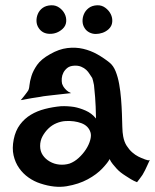

<svg xmlns="http://www.w3.org/2000/svg" viewBox="-20 -749 602 745"><path d="M87.9 -395.5Q92.8 -401.4 94.2 -417.5Q95.7 -433.6 102.1 -454.1Q108.4 -474.6 124 -497.1Q139.6 -519.5 174.8 -539.1Q209 -558.6 241.2 -562.5Q273.4 -566.4 302.7 -559.6Q332 -552.7 357.9 -538.1Q383.8 -523.4 405.3 -505.9Q419.9 -494.1 428.7 -472.2Q437.5 -450.2 442.4 -422.9Q447.3 -395.5 449.7 -365.7Q452.1 -335.9 453.1 -308.1Q454.1 -280.3 454.6 -257.3Q455.1 -234.4 458 -219.7Q461.9 -198.2 471.7 -183.1Q481.4 -168 493.2 -157.7Q504.9 -147.5 516.6 -141.6Q528.3 -135.7 537.1 -132.8Q543 -129.9 547.9 -128.9Q557.6 -125 561.5 -128.9Q555.7 -115.2 550.8 -105.5Q545.9 -95.7 543 -88.9Q539.1 -81.1 536.1 -76.2Q533.2 -70.3 529.3 -65.4Q526.4 -60.5 521.5 -54.7Q516.6 -48.8 511.7 -42Q499 -46.9 487.8 -53.7Q476.6 -60.5 467.8 -66.4Q457 -73.2 448.2 -80.1Q439.5 -86.9 431.6 -95.7Q424.8 -103.5 417.5 -112.3Q410.2 -121.1 405.3 -131.8Q399.4 -119.1 377.4 -95.7Q355.5 -72.3 320.3 -53.2Q285.2 -34.2 238.8 -26.4Q192.4 -18.6 136.7 -37.1Q112.3 -44.9 90.8 -60.1Q69.3 -75.2 54.2 -96.7Q39.1 -118.2 32.7 -146Q26.4 -173.8 33.2 -208Q40 -242.2 57.6 -265.6Q75.2 -289.1 99.6 -303.7Q124 -318.4 154.3 -326.2Q184.6 -334 216.8 -336.9Q242.2 -337.9 267.6 -334Q289.1 -330.1 312.5 -319.8Q335.9 -309.6 352.5 -289.1Q351.6 -340.8 349.1 -371.6Q346.7 -402.3 344.7 -418.9Q340.8 -438.5 337.9 -446.3Q333 -453.1 327.6 -461.9Q322.3 -470.7 314.5 -478Q306.6 -485.4 294.9 -490.2Q283.2 -495.1 267.6 -494.1Q251 -493.2 241.2 -485.4Q231.4 -477.5 226.1 -467.3Q220.7 -457 219.7 -445.3Q218.8 -433.6 220.7 -424.8Q222.7 -418.9 226.6 -412.1Q230.5 -406.2 237.3 -399.4Q244.1 -392.6 255.9 -387.7Q233.4 -384.8 215.8 -383.3Q198.2 -381.8 185.5 -379.9Q170.9 -377.9 160.2 -377Q149.4 -376 134.8 -373Q122.1 -371.1 103.5 -368.2Q85 -365.2 60.5 -360.4Q66.4 -367.2 71.3 -373.5Q76.2 -379.9 80.1 -384.8Q84 -390.6 87.9 -395.5ZM234.4 -279.3Q216.8 -278.3 199.2 -271Q181.6 -263.7 168 -250.5Q154.3 -237.3 145 -220.2Q135.7 -203.1 135.7 -182.6Q135.7 -162.1 146 -147Q156.2 -131.8 173.3 -122.1Q190.4 -112.3 210.4 -110.4Q230.5 -108.4 250 -114.3Q268.6 -121.1 285.2 -136.2Q301.8 -151.4 313.5 -169.4Q325.2 -187.5 330.1 -205.6Q335 -223.6 331.1 -235.4Q323.2 -260.7 295.9 -271Q268.6 -281.2 234.4 -279.3ZM177.7 -728.5Q195.3 -729.5 209.5 -719.7Q223.6 -710 231 -695.3Q238.3 -680.7 236.8 -664.6Q235.4 -648.4 222.7 -636.7Q201.2 -617.2 172.9 -617.7Q144.5 -618.2 129.9 -640.6Q122.1 -652.3 121.6 -667Q121.1 -681.6 127 -695.3Q132.8 -709 145.5 -718.3Q158.2 -727.5 177.7 -728.5ZM356.4 -728.5Q374 -729.5 388.2 -719.2Q402.3 -709 409.7 -694.3Q417 -679.7 415.5 -663.6Q414.1 -647.5 401.4 -635.7Q390.6 -626 377.4 -621.6Q364.3 -617.2 351.6 -617.2Q338.9 -617.2 327.1 -623Q315.4 -628.9 308.6 -639.6Q300.8 -651.4 300.3 -666Q299.8 -680.7 305.7 -694.3Q311.5 -708 324.2 -717.8Q336.9 -727.5 356.4 -728.5Z"/></svg>

Font: Irish Grover
Style: Regular
Weight: 400
Designer: Squid
Foundry: Font Diner, Inc DBA Sideshow
Version: Version 1.001